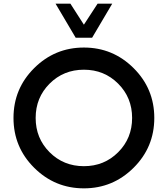

<svg xmlns="http://www.w3.org/2000/svg" viewBox="-20 -1020 918 1050"><path d="M393.8 -813.8 283.8 -1000H365L438.8 -885L513.8 -1000H593.8L483.8 -813.8ZM710.6 -102.5Q597.5 10 438.8 10Q280 10 166.9 -102.5Q53.8 -215 53.8 -375Q53.8 -535 166.9 -647.5Q280 -760 438.8 -760Q597.5 -760 710.6 -647.5Q823.8 -535 823.8 -375Q823.8 -215 710.6 -102.5ZM251.2 -187.5Q327.5 -111.2 438.8 -111.2Q550 -111.2 626.2 -187.5Q702.5 -263.8 702.5 -375Q702.5 -486.2 626.2 -562.5Q550 -638.8 438.8 -638.8Q327.5 -638.8 251.2 -562.5Q175 -486.2 175 -375Q175 -263.8 251.2 -187.5Z"/></svg>

Font: Now Medium
Style: Regular
Weight: 500
Designer: Alfredo Marco Pradil
Foundry: Alfredo Marco Pradil
Version: Version 1.002;PS 001.002;hotconv 1.0.88;makeotf.lib2.5.64775